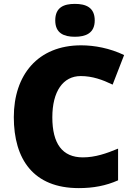

<svg xmlns="http://www.w3.org/2000/svg" viewBox="-20 -957 689 987"><path d="M365 -937C309 -937 264 -920 264 -852C264 -786 309 -768 365 -768C420 -768 467 -786 467 -852C467 -920 420 -937 365 -937ZM395 -566C455 -566 507 -547 559 -522L618 -674C545 -709 466 -724 397 -724C174 -724 51 -571 51 -355C51 -138 152 10 385 10C459 10 524 -2 587 -30V-193C527 -168 469 -148 406 -148C300 -148 249 -219 249 -354C249 -487 304 -566 395 -566Z"/></svg>

Font: Noto Sans Lao UI Blk
Style: Regular
Weight: 900
Designer: Monotype Design Team
Foundry: Monotype Imaging Inc.
Version: Version 2.000